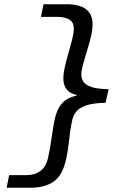

<svg xmlns="http://www.w3.org/2000/svg" viewBox="-20 -728 640 900"><path d="M11 152 23 93H103Q143 93 170 73Q197 53 206 8Q215 -33 221 -75.5Q227 -118 235 -163Q246 -216 270.5 -243.5Q295 -271 338 -279L339 -283Q307 -290 292 -309.5Q277 -329 277 -359Q277 -383 284 -414.5Q291 -446 301 -480Q311 -514 318.5 -544Q326 -574 326 -595Q326 -623 305.5 -636Q285 -649 249 -649H172L184 -708H294Q352 -708 383 -685Q414 -662 414 -614Q414 -588 406 -555Q398 -522 387.5 -488.5Q377 -455 369 -425.5Q361 -396 361 -378Q361 -362 370 -346.5Q379 -331 406.5 -321Q434 -311 489 -310L475 -246Q415 -245 383 -233.5Q351 -222 337 -204Q323 -186 319 -167Q312 -136 308.5 -108Q305 -80 301.5 -50.5Q298 -21 291 13Q275 92 233 122Q191 152 123 152Z"/></svg>

Font: Source Code Pro SemiBold
Style: Italic
Weight: 600
Italic angle: -11°
Monospace: yes
Designer: Paul D. Hunt, Teo Tuominen
Foundry: Adobe Systems Incorporated
Version: Version 1.016;hotconv 1.0.116;makeotfexe 2.5.65601